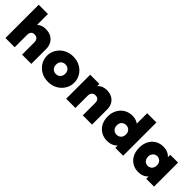

<svg xmlns="http://www.w3.org/2000/svg" viewBox="201 -1823 2940 2940"><g transform="rotate(45 1671.5 -352.5)"><path d="M62.5 0V-720H262.5V-397L220.5 -448Q253.5 -485.5 298.5 -510.2Q343.5 -535 400.5 -535Q475 -535 524.2 -505.8Q573.5 -476.5 598 -428.2Q622.5 -380 622.5 -323V0H422.5V-267Q422.5 -306 401.5 -330.2Q380.5 -354.5 341.5 -355Q314.5 -355.5 297 -345Q279.5 -334.5 271 -314.5Q262.5 -294.5 262.5 -267V0Z M997.5 15Q910.5 15 844.2 -22.5Q778 -60 740.8 -122.5Q703.5 -185 703.5 -260Q703.5 -314 724.8 -363.5Q746 -413 785.2 -451.5Q824.5 -490 878.5 -512.5Q932.5 -535 997.5 -535Q1084.5 -535 1150.8 -497.5Q1217 -460 1254.2 -397.5Q1291.5 -335 1291.5 -260Q1291.5 -206 1270.2 -156.5Q1249 -107 1209.8 -68.5Q1170.5 -30 1116.8 -7.5Q1063 15 997.5 15ZM997.5 -155Q1025.5 -155 1048.2 -167.8Q1071 -180.5 1084.2 -204Q1097.5 -227.5 1097.5 -260Q1097.5 -292.5 1084.5 -316Q1071.5 -339.5 1048.8 -352.2Q1026 -365 997.5 -365Q969 -365 946.2 -352.2Q923.5 -339.5 910.5 -316Q897.5 -292.5 897.5 -260Q897.5 -227.5 910.8 -204Q924 -180.5 946.8 -167.8Q969.5 -155 997.5 -155Z M1377.5 0V-520H1577.5V-472Q1604.5 -504.5 1641.8 -519.8Q1679 -535 1721.5 -535Q1796.5 -535 1844.2 -506Q1892 -477 1914.8 -430.5Q1937.5 -384 1937.5 -331V0H1737.5V-268Q1737.5 -309.5 1718.2 -332.2Q1699 -355 1658.5 -355Q1632.5 -355 1614.5 -344Q1596.5 -333 1587 -313.2Q1577.5 -293.5 1577.5 -268V0Z M2275.5 15Q2202.5 15 2144.2 -18.2Q2086 -51.5 2052.2 -113.2Q2018.5 -175 2018.5 -260Q2018.5 -319 2037.8 -369Q2057 -419 2092 -456.2Q2127 -493.5 2174.8 -514.2Q2222.5 -535 2279.5 -535Q2332 -535 2377.2 -514.8Q2422.5 -494.5 2458.5 -450L2411.5 -404V-720H2611.5V0H2441.5V-141L2468.5 -96Q2450 -46 2397.8 -15.5Q2345.5 15 2275.5 15ZM2312.5 -155Q2340.5 -155 2363.2 -167.8Q2386 -180.5 2399.2 -204Q2412.5 -227.5 2412.5 -260Q2412.5 -292.5 2399.5 -316Q2386.5 -339.5 2363.8 -352.2Q2341 -365 2312.5 -365Q2284 -365 2261.2 -352.2Q2238.5 -339.5 2225.5 -316Q2212.5 -292.5 2212.5 -260Q2212.5 -227.5 2225.8 -204Q2239 -180.5 2261.8 -167.8Q2284.5 -155 2312.5 -155Z M2949.5 15Q2878 15 2821 -18.2Q2764 -51.5 2730.8 -113.2Q2697.5 -175 2697.5 -260Q2697.5 -324 2716.5 -374.8Q2735.5 -425.5 2769.8 -461.2Q2804 -497 2850 -516Q2896 -535 2949.5 -535Q3018.5 -535 3069.2 -504.2Q3120 -473.5 3138.5 -421L3111.5 -378V-520H3280.5V0H3111.5V-142L3138.5 -99Q3120 -46.5 3069.2 -15.8Q3018.5 15 2949.5 15ZM2986.5 -155Q3013 -155 3034.8 -167.8Q3056.5 -180.5 3069.5 -204Q3082.5 -227.5 3082.5 -260Q3082.5 -292.5 3069.5 -316Q3056.5 -339.5 3034.8 -352.2Q3013 -365 2986.5 -365Q2960 -365 2938.2 -352.2Q2916.5 -339.5 2903.5 -316Q2890.5 -292.5 2890.5 -260Q2890.5 -227.5 2903.5 -204Q2916.5 -180.5 2938.2 -167.8Q2960 -155 2986.5 -155Z"/></g></svg>

Font: Geologica Cursive Black
Style: Regular
Weight: 900
Designer: Sindre Bremnes, Frode Helland
Foundry: Monokrom Skriftforlag AS
Version: Version 1.010;gftools[0.9.28]